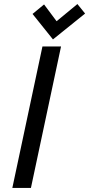

<svg xmlns="http://www.w3.org/2000/svg" viewBox="-20 -930 441 950"><path d="M401 -863 363 -910 260 -825 198 -908 141 -861 242 -735ZM41 0H133L282 -700H190Z"/></svg>

Font: Advent Pro SemiBold
Style: Italic
Weight: 600
Italic angle: -12°
Version: Version 3.000